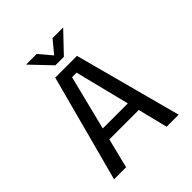

<svg xmlns="http://www.w3.org/2000/svg" viewBox="-237 -1034 1184 1184"><g transform="rotate(-45 355.0 -442.0)"><path d="M529 0 480.5 -194.5H224L175.5 0H70.5L257.5 -700H447L634 0ZM332.5 -628.5 243 -271H461.5L372 -628.5ZM510.5 -884 386 -753H311.5L187 -884H279.5L349.5 -801.5L418 -884Z"/></g></svg>

Font: League Mono
Style: Regular
Weight: 400
Width: 6
Designer: Tyler Finck
Foundry: The League of Moveable Type / Tyler Finck
Version: Version 2.300;RELEASE